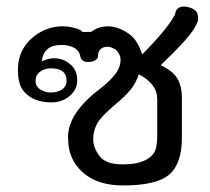

<svg xmlns="http://www.w3.org/2000/svg" viewBox="-20 -561 640 586"><path d="M355.9 5Q277.7 5 233.4 -34.2Q189.1 -73.3 188.1 -133.7L187.6 -142.6Q187.6 -216.3 286.1 -290.6Q321.3 -318.8 334.7 -338.6Q348 -358.4 348 -377.7Q348 -396.5 332.2 -410.4Q327.7 -412.4 321.5 -415.3Q315.3 -418.3 309.4 -418.3Q278.7 -418.3 278.7 -387.1Q278.7 -382.2 270.3 -377Q261.9 -371.8 249.5 -371.8Q228.2 -371.8 225 -389.4Q221.8 -406.9 205.9 -415.3Q190.1 -423.8 166.8 -423.8Q113.4 -423.8 107.4 -373.8Q128.2 -383.2 145 -383.2Q172.8 -383.2 194.3 -365.1Q215.8 -347 215.8 -315.8Q215.8 -288.1 192.8 -268.3Q169.8 -248.5 136.6 -248.5Q82.7 -248.5 54 -280.7Q34.7 -301.5 34.7 -347.5Q34.7 -419.3 96.5 -458.9Q130.7 -480.7 172.3 -480.7Q187.6 -480.7 207.4 -475.7Q227.2 -470.8 231.7 -463.4Q257.9 -463.4 258.2 -463.9Q258.4 -464.4 268.8 -470.5Q279.2 -476.7 290.6 -478.7Q302 -480.7 307.4 -480.7Q343.6 -480.7 377.7 -454.5Q400.5 -436.6 413.9 -395Q492.6 -473.8 514.9 -518.3Q514.9 -527.7 522 -534.4Q529.2 -541.1 541.1 -541.1Q550 -541.1 560.4 -537.6Q570.8 -534.2 577.7 -527.5Q584.7 -520.8 584.7 -503L584.2 -498Q574.8 -470.3 542.3 -434.9Q509.9 -399.5 470.3 -361.9Q506.4 -345.5 520.8 -322.3Q535.1 -299 535.1 -261.9V-140.1Q535.1 -61.4 496.5 -28.2Q457.9 5 355.9 5ZM357.9 -59.4Q394.1 -59.4 417.3 -69.3Q440.6 -79.2 450.2 -94.8Q459.9 -110.4 459.9 -147.5V-258.4Q459.9 -305.4 403.5 -334.2Q395.5 -308.4 379.2 -288.1Q362.9 -267.8 334.7 -244.6Q289.1 -206.4 276.7 -184.2Q264.4 -161.9 264.4 -136.1Q264.4 -110.9 283.4 -85.1Q302.5 -59.4 353 -59.4ZM135.6 -278.7Q155.4 -278.7 169.3 -288.1Q183.2 -297.5 183.2 -314.4Q183.2 -352.5 135.6 -352.5Q116.3 -352.5 102.5 -342.3Q88.6 -332.2 88.6 -314.4Q88.6 -297.5 102.7 -288.1Q116.8 -278.7 135.6 -278.7Z"/></svg>

Font: Shan Wanhai
Style: Regular
Weight: 400
Designer: Khon Soe Zaw Thu
Foundry: Shan Unicode
Version: Version 1.00 June 3, 2017, initial release